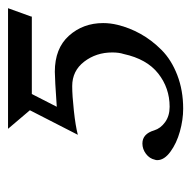

<svg xmlns="http://www.w3.org/2000/svg" viewBox="-19 -452 482 485"><g transform="rotate(-90 222.5 -209.0)"><path d="M329.1 -138.2Q333 -149.9 333 -167Q333 -207.5 309.8 -237.8Q286.6 -268.1 248 -268.1Q224.1 -268.1 185.8 -263.9Q147.5 -259.8 125 -253.9L187 -375L140.1 -430.2H444.8L423.8 -372.1V-370.1H228L195.8 -307.1Q266.6 -312 284.2 -312Q343.3 -312 375.2 -276.4Q407.2 -240.7 407.2 -189.9Q407.2 -171.9 402.8 -153.8Q395.5 -123.5 379.9 -95.5Q364.3 -67.4 339.4 -42.5Q314.5 -17.6 275.9 -2.7Q237.3 12.2 190.9 12.2Q163.1 12.2 133.3 3.9Q103.5 -4.4 82.3 -20Q61 -35.6 61 -53.2Q61 -57.1 62 -59.1Q64.9 -72.8 76.9 -81.8Q88.9 -90.8 103 -90.8Q127.4 -90.8 136.2 -61Q141.1 -44.9 157 -33.4Q172.9 -22 195.8 -22Q243.2 -22 279.8 -50.8Q316.4 -79.6 329.1 -138.2Z"/></g></svg>

Font: Common Serif
Style: Bold Italic
Weight: 700
Italic angle: -12°
Designer: Philipp H. Poll, Khaled Hosny
Foundry: Stefan Peev, Context Ltd.
Version: Version 1.026